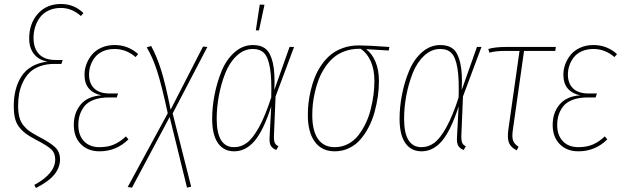

<svg xmlns="http://www.w3.org/2000/svg" viewBox="-20 -757 3160 973"><path d="M162.1 195.8 153.8 180.2Q259.8 123 259.8 50.8Q259.8 19.5 240.7 0.7Q221.7 -18.1 162.1 -48.8Q130.9 -65.4 112.3 -78.9Q93.8 -92.3 78.1 -111.8Q62.5 -131.3 56.2 -157.2Q49.8 -183.1 49.8 -220.2Q49.8 -264.2 59.3 -301.5Q68.8 -338.9 88.4 -369.6Q107.9 -400.4 141.6 -419.9Q175.3 -439.5 220.2 -444.8Q175.8 -453.1 151.9 -483.6Q127.9 -514.2 127.9 -562Q127.9 -637.7 171.9 -687.3Q215.8 -736.8 289.1 -736.8Q355.5 -736.8 402.8 -690.9L390.1 -675.8Q344.2 -716.8 288.1 -716.8Q253.9 -716.8 226.6 -703.9Q199.2 -690.9 182.9 -669.2Q166.5 -647.5 158.2 -620.6Q149.9 -593.8 149.9 -564Q149.9 -512.2 178 -482.7Q206.1 -453.1 261.2 -453.1H297.9L291 -433.1H254.9Q213.9 -433.1 181.4 -420.9Q148.9 -408.7 128.9 -388.4Q108.9 -368.2 95.7 -340.1Q82.5 -312 77.1 -283Q71.8 -253.9 71.8 -221.2Q71.8 -188 77.9 -164.1Q84 -140.1 98.1 -122.3Q112.3 -104.5 129.2 -92.5Q146 -80.6 173.8 -65.9Q236.8 -33.2 260.5 -9.8Q284.2 13.7 284.2 50.8Q284.2 91.3 256.1 126.7Q228 162.1 162.1 195.8Z M483.9 9.8Q425.8 9.8 389.9 -26.4Q354 -62.5 354 -124Q354 -185.5 389.2 -227.5Q424.3 -269.5 494.1 -273.9Q454.1 -281.7 431.2 -307.6Q408.2 -333.5 408.2 -378.9Q408.2 -405.8 418 -431.9Q427.7 -458 445.8 -480Q463.9 -502 493.9 -515.4Q523.9 -528.8 561 -528.8Q628.9 -528.8 680.2 -482.9L667 -467.8Q619.6 -508.8 560.1 -508.8Q527.3 -508.8 501.7 -497.3Q476.1 -485.8 461.2 -466.6Q446.3 -447.3 438.7 -425Q431.2 -402.8 431.2 -378.9Q431.2 -335 457.3 -309.1Q483.4 -283.2 537.1 -283.2H578.1L571.8 -263.2H531.7Q486.8 -263.2 455.1 -251Q423.3 -238.8 407.2 -217.8Q391.1 -196.8 384 -173.6Q377 -150.4 377 -123Q377 -71.3 405.8 -41.3Q434.6 -11.2 483.9 -11.2Q526.9 -11.2 558.1 -24.9Q589.4 -38.6 618.2 -65.9L630.9 -50.8Q570.3 9.8 483.9 9.8Z M1030.8 -519 855 -182.1 948.7 189 927.7 193.8 839.8 -164.1 648.9 193.8 627 190.9 830.1 -183.1Q799.3 -325.2 776.6 -395.8Q753.9 -466.3 723.6 -517.1L746.1 -523.9Q774.4 -471.7 796.1 -403.3Q817.9 -335 844.7 -201.2L1008.8 -521Z M1296.4 -733.9 1320.3 -732.9 1292.5 -603H1276.4ZM1262.2 -528.8Q1302.7 -528.8 1326.9 -508.8Q1351.1 -488.8 1362.8 -437.7Q1374.5 -386.7 1370.1 -300.8L1447.3 -519H1470.2L1376.5 -268.1L1368.2 -67.9Q1367.7 -42.5 1373.3 -31.7Q1378.9 -21 1391.1 -16.1L1380.4 2.9Q1362.3 -3.4 1353.3 -17.1Q1344.2 -30.8 1346.2 -62L1354.5 -217.8Q1315.4 -96.2 1270.5 -43.2Q1225.6 9.8 1166.5 9.8Q1113.3 9.8 1084.2 -32.2Q1055.2 -74.2 1055.2 -154.8Q1055.2 -214.4 1067.4 -277.1Q1079.6 -339.8 1103.3 -397.5Q1127 -455.1 1168.5 -491.9Q1210 -528.8 1262.2 -528.8ZM1261.2 -508.8Q1215.8 -508.8 1179.2 -474.1Q1142.6 -439.5 1121.3 -385.3Q1100.1 -331.1 1089.1 -271.5Q1078.1 -211.9 1078.1 -154.8Q1078.1 -11.2 1166.5 -11.2Q1201.7 -11.2 1231.4 -33.4Q1261.2 -55.7 1292.7 -112.5Q1324.2 -169.4 1354.5 -263.2Q1357.4 -358.9 1348.1 -412.8Q1338.9 -466.8 1318.4 -487.8Q1297.9 -508.8 1261.2 -508.8Z M1676.3 9.8Q1610.4 9.8 1575.2 -38.8Q1540 -87.4 1540 -173.8Q1540 -202.6 1543.2 -233.2Q1546.4 -263.7 1554.7 -298.8Q1563 -334 1575.7 -365.7Q1588.4 -397.5 1608.9 -427.5Q1629.4 -457.5 1655.3 -479Q1681.2 -500.5 1717.8 -513.7Q1754.4 -526.9 1797.4 -526.9Q1843.8 -526.9 1953.1 -519L1950.2 -501L1835.4 -507.8Q1865.7 -485.4 1883.1 -443.6Q1900.4 -401.9 1900.4 -346.2Q1900.4 -309.1 1895 -270.3Q1889.6 -231.4 1878.7 -190.9Q1867.7 -150.4 1849.4 -114.7Q1831.1 -79.1 1807.1 -51Q1783.2 -22.9 1749.5 -6.6Q1715.8 9.8 1676.3 9.8ZM1676.3 -11.2Q1712.4 -11.2 1743.2 -27.1Q1773.9 -43 1795.2 -70.1Q1816.4 -97.2 1832.8 -130.9Q1849.1 -164.6 1858.6 -202.9Q1868.2 -241.2 1872.8 -277.1Q1877.4 -313 1877.4 -346.2Q1877.4 -404.3 1859.1 -445.8Q1840.8 -487.3 1808.1 -509.8H1800.3Q1760.7 -509.8 1726.8 -497.3Q1692.9 -484.9 1668.9 -463.9Q1645 -442.9 1626.2 -414.3Q1607.4 -385.7 1595.7 -355.5Q1584 -325.2 1576.2 -291.7Q1568.4 -258.3 1565.4 -229.5Q1562.5 -200.7 1562.5 -173.8Q1562.5 -94.2 1591.6 -52.7Q1620.6 -11.2 1676.3 -11.2Z M2211.9 -528.8Q2252.4 -528.8 2276.6 -508.8Q2300.8 -488.8 2312.5 -437.7Q2324.2 -386.7 2319.8 -300.8L2397 -519H2419.9L2326.2 -268.1L2317.9 -67.9Q2317.4 -42.5 2323 -31.7Q2328.6 -21 2340.8 -16.1L2330.1 2.9Q2312 -3.4 2303 -17.1Q2293.9 -30.8 2295.9 -62L2304.2 -217.8Q2265.1 -96.2 2220.2 -43.2Q2175.3 9.8 2116.2 9.8Q2063 9.8 2033.9 -32.2Q2004.9 -74.2 2004.9 -154.8Q2004.9 -214.4 2017.1 -277.1Q2029.3 -339.8 2053 -397.5Q2076.7 -455.1 2118.2 -491.9Q2159.7 -528.8 2211.9 -528.8ZM2210.9 -508.8Q2165.5 -508.8 2128.9 -474.1Q2092.3 -439.5 2071 -385.3Q2049.8 -331.1 2038.8 -271.5Q2027.8 -211.9 2027.8 -154.8Q2027.8 -11.2 2116.2 -11.2Q2151.4 -11.2 2181.2 -33.4Q2210.9 -55.7 2242.4 -112.5Q2273.9 -169.4 2304.2 -263.2Q2307.1 -358.9 2297.9 -412.8Q2288.6 -466.8 2268.1 -487.8Q2247.6 -508.8 2210.9 -508.8Z M2635.7 -499 2578.6 -96.2Q2573.7 -62 2580.3 -44.2Q2586.9 -26.4 2607.9 -13.2L2598.6 4.9Q2568.8 -9.8 2559.6 -32.7Q2550.3 -55.7 2555.7 -97.2L2612.8 -499H2539.1Q2492.2 -499 2460 -490.2L2454.6 -508.8Q2488.8 -519 2542 -519H2796.9L2793.9 -499Z M2910.6 9.8Q2852.5 9.8 2816.7 -26.4Q2780.8 -62.5 2780.8 -124Q2780.8 -185.5 2815.9 -227.5Q2851.1 -269.5 2920.9 -273.9Q2880.9 -281.7 2857.9 -307.6Q2835 -333.5 2835 -378.9Q2835 -405.8 2844.7 -431.9Q2854.5 -458 2872.6 -480Q2890.6 -502 2920.7 -515.4Q2950.7 -528.8 2987.8 -528.8Q3055.7 -528.8 3106.9 -482.9L3093.8 -467.8Q3046.4 -508.8 2986.8 -508.8Q2954.1 -508.8 2928.5 -497.3Q2902.8 -485.8 2887.9 -466.6Q2873 -447.3 2865.5 -425Q2857.9 -402.8 2857.9 -378.9Q2857.9 -335 2884 -309.1Q2910.2 -283.2 2963.9 -283.2H3004.9L2998.5 -263.2H2958.5Q2913.6 -263.2 2881.8 -251Q2850.1 -238.8 2834 -217.8Q2817.9 -196.8 2810.8 -173.6Q2803.7 -150.4 2803.7 -123Q2803.7 -71.3 2832.5 -41.3Q2861.3 -11.2 2910.6 -11.2Q2953.6 -11.2 2984.9 -24.9Q3016.1 -38.6 3044.9 -65.9L3057.6 -50.8Q2997.1 9.8 2910.6 9.8Z"/></svg>

Font: Fira Sans Compressed Thin
Style: Italic
Weight: 100
Width: 3
Italic angle: -8°
Designer: Carrois Corporate & Edenspiekermann AG
Foundry: Carrois Corporate GbR & Edenspiekermann AG
Version: Version 4.203;PS 004.203;hotconv 1.0.88;makeotf.lib2.5.64775